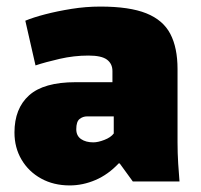

<svg xmlns="http://www.w3.org/2000/svg" viewBox="-20 -552 611 584"><path d="M192 12Q143 12 105 -9Q67 -30 45.5 -66.5Q24 -103 24 -149Q24 -222 68.5 -262Q113 -302 210 -302H322V-336Q322 -358 305.5 -370.5Q289 -383 249 -383Q205 -383 161.5 -373Q118 -363 88 -353L57 -489Q81 -499 117.5 -508.5Q154 -518 197.5 -525Q241 -532 285 -532Q374 -532 425 -511.5Q476 -491 498 -449Q520 -407 520 -342V-119Q520 -87 522 -54.5Q524 -22 526 0H384L344 -55H341Q309 -21 270.5 -4.5Q232 12 192 12ZM264 -119Q278 -119 297.5 -126.5Q317 -134 326 -146V-198H245Q232 -198 222 -190Q212 -182 212 -159Q212 -139 226.5 -129Q241 -119 264 -119Z"/></svg>

Font: Murecho Black
Style: Regular
Weight: 900
Designer: Neil Summerour
Foundry: Positype
Version: Version 1.010; ttfautohint (v1.8.3)